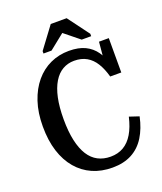

<svg xmlns="http://www.w3.org/2000/svg" viewBox="-163 -1009 950 1124"><g transform="rotate(-20 312.0 -447.0)"><path d="M343 -655Q304 -655 271.5 -636.5Q239 -618 216 -580Q193 -542 181 -486Q169 -430 169 -354Q169 -277 181.5 -220.5Q194 -164 217.5 -127Q241 -90 275.5 -72Q310 -54 354 -54Q400 -54 435 -74.5Q470 -95 494.5 -136Q519 -177 533 -238L593 -218Q578 -147 546 -95.5Q514 -44 463.5 -17Q413 10 343 10Q274 10 218.5 -14.5Q163 -39 123 -86Q83 -133 61.5 -200.5Q40 -268 40 -355Q40 -441 62.5 -508.5Q85 -576 125 -623.5Q165 -671 218.5 -695.5Q272 -720 334 -720Q394 -720 434.5 -700.5Q475 -681 500.5 -644.5Q526 -608 540 -556H505L519 -710H580V-496H511Q497 -547 475 -582.5Q453 -618 420.5 -636.5Q388 -655 343 -655ZM388 -904H289L190 -771V-756H240L355 -848H314L428 -756H487V-771Z"/></g></svg>

Font: Roboto Serif 28pt Condensed Medium
Style: Regular
Weight: 500
Width: 3
Designer: Greg Gazdowicz
Foundry: Commercial Type
Version: Version 1.008